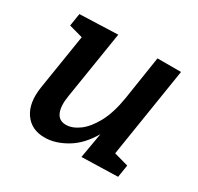

<svg xmlns="http://www.w3.org/2000/svg" viewBox="-123 -680 858 834"><g transform="rotate(30 306.0 -262.5)"><path d="M193 11Q126 12 91.5 -37Q57 -86 70 -170L114 -447L45 -466L55 -529L246 -536L192 -197Q183 -144 196 -113.5Q209 -83 244 -83Q276 -83 309.5 -107.5Q343 -132 370.5 -182.5Q398 -233 411 -312L445 -532H563L492 -83L564 -63L554 -1L373 4L395 -123Q355 -54 299.5 -21.5Q244 11 193 11Z"/></g></svg>

Font: Bitter SemiBold
Style: Italic
Weight: 600
Italic angle: -9°
Designer: Sol Matas, and Bitter project Authors
Foundry: Sol Matas
Version: Version 2.001